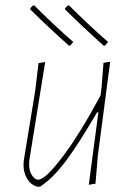

<svg xmlns="http://www.w3.org/2000/svg" viewBox="-20 -687 494 718"><path d="M373 -517 368 -516Q294 -582 224 -651L223 -656L233 -666L238 -667Q308 -597 384 -530ZM243 -517 238 -516Q164 -582 94 -651L93 -656L103 -666L108 -667Q177 -597 254 -530ZM149 -455 90 -90 89 -75Q88 -50 99 -32.5Q110 -15 123 -15Q149 -15 213.5 -100Q278 -185 356 -330L360 -362L367 -452L392 -456L346 -106L337 0L312 4L348 -267H343Q278 -155 228.5 -88Q179 -21 130 11H119Q95 4 81 -19.5Q67 -43 68 -74L69 -87L112 -350L124 -451Z"/></svg>

Font: Alegreya Sans SC Thin
Style: Italic
Weight: 100
Italic angle: -7°
Designer: Juan Pablo del Peral
Foundry: Huerta Tipografica
Version: Version 2.007